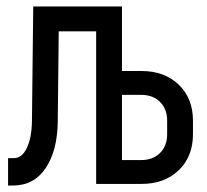

<svg xmlns="http://www.w3.org/2000/svg" viewBox="-20 -570 640 595"><path d="M5 5V-80H23Q48 -80 63 -111Q78 -142 79 -194L83 -550H358V-350H418Q490 -350 534 -307.5Q578 -265 578 -196V-154Q578 -85 534 -42.5Q490 0 418 0H278V-473H162L159 -194Q158 -103 121.5 -49Q85 5 20 5ZM358 -74H418Q454 -74 476 -96Q498 -118 498 -154V-196Q498 -232 476 -254Q454 -276 418 -276H358Z"/></svg>

Font: NKDuy Mono
Style: Regular
Weight: 400
Monospace: yes
Designer: NKDuy
Foundry: NKDuy
Version: Version 2.251; ttfautohint (v1.8.4.7-5d5b)